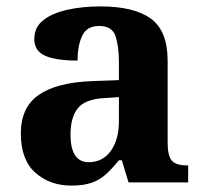

<svg xmlns="http://www.w3.org/2000/svg" viewBox="-20 -569 639 599"><path d="M202 10Q136 10 90.5 -30Q45 -70 45 -153Q45 -234 101 -273Q157 -312 269 -316L351 -319V-374Q351 -424 340.5 -456Q330 -488 289 -488Q251 -488 236.5 -457.5Q222 -427 222 -380Q155 -380 121 -395Q87 -410 87 -447Q87 -484 115 -506Q143 -528 190 -538.5Q237 -549 293 -549Q398 -549 450.5 -511Q503 -473 503 -379V-124Q503 -83 516 -68Q529 -53 563 -53H567V0H381L360 -69H351Q329 -42 309.5 -24.5Q290 -7 265 1.5Q240 10 202 10ZM257 -63Q300 -63 325.5 -98Q351 -133 351 -191V-266L306 -263Q246 -260 223 -231.5Q200 -203 200 -149Q200 -63 257 -63Z"/></svg>

Font: Noto Serif Oriya
Style: Bold
Weight: 700
Designer: David Williams
Foundry: Google LLC, David Williams
Version: Version 1.051; ttfautohint (v1.8.4.7-5d5b)